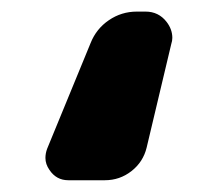

<svg xmlns="http://www.w3.org/2000/svg" viewBox="-20 -220 378 328"><path d="M230.5 32.2Q224.6 56.6 204.6 72.3Q184.6 87.9 159.2 87.9H96.7Q76.2 87.9 64.5 70.3Q57.6 60.5 57.6 49.8Q57.6 42 60.5 34.2L134.8 -146.5Q144.5 -170.9 166 -185.5Q187.5 -200.2 213.9 -200.2H228.5Q251 -200.2 264.6 -182.6Q274.4 -169.9 274.4 -155.3Q274.4 -150.4 272.5 -144.5Z"/></svg>

Font: Gen Jyuu Gothic P Bold
Style: Bold
Weight: 700
Designer: [Source Han Sans]
Ryoko NISHIZUKA  (kana & ideographs); Paul D. Hunt (Latin, Greek & Cyrillic); Wenlong ZHANG  (bopomofo
Version: Version 1.002.20150607